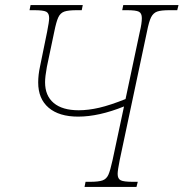

<svg xmlns="http://www.w3.org/2000/svg" viewBox="-20 -734 721 754"><path d="M316 -20H333Q367 -20 382.5 -25.5Q398 -31 405.5 -47.5Q413 -64 422 -105L467 -316Q368 -276 287 -276Q212 -276 171 -311Q130 -346 130 -410Q130 -440 137 -472L165 -609Q173 -649 173 -663Q173 -682 161.5 -688Q150 -694 114 -694H96L100 -714H305L301 -694H283Q248 -694 232.5 -688.5Q217 -683 209 -666Q201 -649 193 -609L164 -471Q157 -433 157 -411Q157 -358 191 -329.5Q225 -301 289 -301Q327 -301 370 -311Q413 -321 473 -345L529 -609Q537 -642 537 -663Q537 -682 525.5 -688Q514 -694 478 -694H460L464 -714H681L676 -694H647Q612 -694 597 -688.5Q582 -683 573.5 -666.5Q565 -650 557 -609L450 -105Q442 -65 442 -51Q442 -32 454 -26Q466 -20 502 -20H521L516 0H312Z"/></svg>

Font: Noto Serif NarrowThin
Style: Italic
Weight: 250
Width: 4
Italic angle: -12°
Designer: Monotype Design Team
Foundry: Monotype Imaging Inc.
Version: Version 1.001